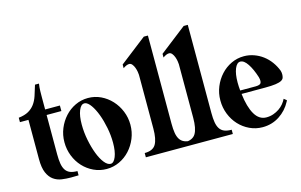

<svg xmlns="http://www.w3.org/2000/svg" viewBox="-97 -1065 2052 1307"><g transform="rotate(-15 929.0 -411.5)"><path d="M83 -193V-470H23V-501Q66 -506 92.5 -521Q119 -536 136.5 -559.5Q154 -583 165 -616Q176 -649 188 -690H216Q212 -664 211.5 -639Q211 -614 211 -596V-509H315V-470H211V-193Q211 -155 215.5 -127.5Q220 -100 231.5 -82Q243 -64 263 -55.5Q283 -47 315 -47V-17Q302 -17 289 -16.5Q276 -16 262 -16Q229 -16 197 -20.5Q165 -25 139.5 -43Q114 -61 98.5 -96.5Q83 -132 83 -193Z M512 -509Q560 -509 602 -489Q644 -469 676 -434.5Q708 -400 726.5 -354.5Q745 -309 745 -259Q745 -208 726.5 -163Q708 -118 676.5 -83.5Q645 -49 602.5 -29Q560 -9 512 -9Q464 -9 421.5 -29Q379 -49 347.5 -83Q316 -117 298 -162.5Q280 -208 280 -259Q280 -310 298.5 -355Q317 -400 348.5 -434.5Q380 -469 422 -489Q464 -509 512 -509ZM484 -480H478Q455 -480 440 -443Q425 -406 425 -345Q425 -290 436 -235Q447 -180 464 -135.5Q481 -91 503 -63.5Q525 -36 547 -36Q569 -36 584 -73Q599 -110 599 -171Q599 -223 588.5 -276.5Q578 -330 561.5 -374Q545 -418 524.5 -447Q504 -476 484 -480Z M1017 -814V-193Q1017 -155 1021.5 -127.5Q1026 -100 1037.5 -82Q1049 -64 1069 -55.5Q1089 -47 1121 -47V-17H789V-47Q847 -47 868 -82.5Q889 -118 889 -193V-571Q889 -578 886.5 -593Q884 -608 878.5 -623Q873 -638 864 -649Q855 -660 843 -660Q825 -660 800 -642V-668L988 -814Z M1298 -814V-193Q1298 -155 1302.5 -127.5Q1307 -100 1318.5 -82Q1330 -64 1350 -55.5Q1370 -47 1402 -47V-17H1070V-47Q1128 -47 1149 -82.5Q1170 -118 1170 -193V-571Q1170 -578 1167.5 -593Q1165 -608 1159.5 -623Q1154 -638 1145 -649Q1136 -660 1124 -660Q1106 -660 1081 -642V-668L1269 -814Z M1611 -509Q1647 -509 1681 -497Q1715 -485 1743.5 -463.5Q1772 -442 1793.5 -412.5Q1815 -383 1828 -349Q1832 -337 1832 -323Q1832 -310 1828.5 -299Q1825 -288 1811.5 -280.5Q1798 -273 1770.5 -269Q1743 -265 1696 -265H1530Q1541 -171 1571.5 -119Q1602 -67 1653 -67Q1679 -67 1702 -75Q1725 -83 1744 -96Q1763 -109 1776.5 -125.5Q1790 -142 1798 -159L1817 -144Q1816 -141 1815 -139Q1814 -137 1813 -135Q1783 -78 1730 -43.5Q1677 -9 1611 -9Q1563 -9 1520.5 -29Q1478 -49 1446.5 -83Q1415 -117 1397 -162.5Q1379 -208 1379 -259Q1379 -310 1397.5 -355Q1416 -400 1447.5 -434.5Q1479 -469 1521 -489Q1563 -509 1611 -509ZM1527 -290H1638Q1655 -290 1666 -295.5Q1677 -301 1677 -320Q1677 -325 1676 -331Q1675 -337 1673 -345Q1654 -405 1629 -442.5Q1604 -480 1578 -480Q1554 -480 1539 -443.5Q1524 -407 1524 -347Q1524 -320 1527 -290Z"/></g></svg>

Font: CatShop
Style: Regular
Weight: 400
Designer: Peter Wiegel
Foundry: Peter Wiegel
Version: Version 1.000 2009 initial release